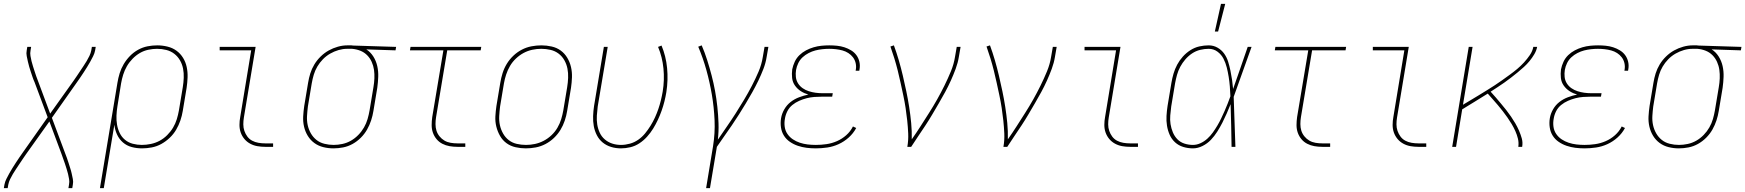

<svg xmlns="http://www.w3.org/2000/svg" viewBox="-40 -764 9081 999"><path d="M-20 215 -17 197Q-14 181 -6.5 166.5Q1 152 8.5 138Q16 124 25 110Q34 96 42.5 82.5Q51 69 60.5 55.5Q70 42 79 29L208 -154L140 -336Q134 -349 129.5 -362.5Q125 -376 120.5 -389.5Q116 -403 112 -416.5Q108 -430 105 -444Q102 -458 99 -472.5Q96 -487 99 -502L102 -520H122L119 -502Q116 -487 118.5 -473Q121 -459 124 -446Q127 -433 131.5 -419.5Q136 -406 140 -393Q144 -380 148.5 -367.5Q153 -355 158 -342L221 -173L343 -344Q352 -357 360.5 -369.5Q369 -382 377.5 -395Q386 -408 394.5 -420.5Q403 -433 411 -446.5Q419 -460 425.5 -473.5Q432 -487 435 -502L438 -520H458L455 -502Q452 -486 444.5 -471.5Q437 -457 429.5 -443Q422 -429 413 -415Q404 -401 395.5 -387.5Q387 -374 377.5 -360.5Q368 -347 359 -334L230 -151L298 31Q303 44 308 57.5Q313 71 317 84.5Q321 98 325.5 111.5Q330 125 333 139Q336 153 339 167.5Q342 182 339 197L336 215H316L319 197Q322 182 319.5 168Q317 154 314 141Q311 128 306.5 114.5Q302 101 298 88Q294 75 289 62.5Q284 50 280 37L217 -132L95 39Q86 52 77.5 64.5Q69 77 60.5 90Q52 103 43.5 115.5Q35 128 27 141.5Q19 155 12.5 168.5Q6 182 3 197L0 215Z M480 215 571 -333Q575 -358 582.5 -382.5Q590 -407 603.5 -430Q617 -453 636 -472.5Q655 -492 678.5 -505Q702 -518 727.5 -523Q753 -528 778 -528Q805 -528 831.5 -521.5Q858 -515 878.5 -500Q899 -485 912.5 -463Q926 -441 931.5 -415Q937 -389 936 -361.5Q935 -334 931 -307L911 -187Q907 -162 898.5 -137Q890 -112 876.5 -89Q863 -66 843 -47Q823 -28 799.5 -15Q776 -2 750 3Q724 8 699 8Q671 8 645 1Q619 -6 599.5 -23Q580 -40 569 -64Q558 -88 555 -115L500 215ZM698 -10Q721 -10 745 -15Q769 -20 790.5 -31.5Q812 -43 830 -61Q848 -79 860.5 -100Q873 -121 880 -144Q887 -167 891 -190L911 -310Q915 -334 916 -359Q917 -384 912.5 -407Q908 -430 896.5 -450Q885 -470 867 -484Q849 -498 825.5 -504Q802 -510 777 -510Q755 -510 731.5 -505Q708 -500 687.5 -488Q667 -476 649.5 -458Q632 -440 620 -419Q608 -398 601 -375.5Q594 -353 590 -330L571 -211Q567 -187 566 -162.5Q565 -138 569 -115Q573 -92 583 -71.5Q593 -51 610.5 -36.5Q628 -22 651 -16Q674 -10 698 -10Z M1340 0Q1319 0 1299 -3.5Q1279 -7 1261.5 -16.5Q1244 -26 1231.5 -41Q1219 -56 1212.5 -74.5Q1206 -93 1206 -114Q1206 -135 1210 -156L1267 -502H1103V-520H1290L1229 -153Q1226 -135 1226 -117Q1226 -99 1231.5 -83Q1237 -67 1247 -53.5Q1257 -40 1272 -32Q1287 -24 1304.5 -21Q1322 -18 1340 -18H1381V0Z M1695 8Q1668 8 1642 1.5Q1616 -5 1595.5 -20Q1575 -35 1561.5 -57Q1548 -79 1542 -105Q1536 -131 1537.5 -158.5Q1539 -186 1543 -213L1563 -333Q1567 -358 1574.5 -382Q1582 -406 1595.5 -428.5Q1609 -451 1628.5 -470Q1648 -489 1670.5 -501.5Q1693 -514 1718 -521Q1743 -528 1767 -528H1781Q1785 -528 1789 -528Q1793 -528 1797 -527L2021 -520L2018 -502L1866 -507Q1888 -493 1902.5 -470Q1917 -447 1923 -420Q1929 -393 1928 -364.5Q1927 -336 1923 -307L1903 -187Q1899 -162 1891 -137.5Q1883 -113 1870 -90Q1857 -67 1837.5 -47.5Q1818 -28 1794.5 -15Q1771 -2 1745.5 3Q1720 8 1695 8ZM1696 -10Q1718 -10 1741.5 -15Q1765 -20 1786 -32Q1807 -44 1824.5 -62Q1842 -80 1854 -101Q1866 -122 1872.5 -144.5Q1879 -167 1883 -190L1903 -310Q1907 -333 1908 -356Q1909 -379 1906 -400.5Q1903 -422 1894 -442Q1885 -462 1870 -477Q1855 -492 1835 -500Q1815 -508 1792 -510H1766Q1744 -510 1721.5 -503.5Q1699 -497 1678 -485Q1657 -473 1640 -455.5Q1623 -438 1611 -417.5Q1599 -397 1592.5 -375Q1586 -353 1582 -330L1562 -210Q1559 -186 1557.5 -161Q1556 -136 1561 -113Q1566 -90 1577.5 -70Q1589 -50 1606.5 -36Q1624 -22 1647.5 -16Q1671 -10 1696 -10Z M2340 0Q2319 0 2299 -3.5Q2279 -7 2261.5 -16Q2244 -25 2231.5 -40Q2219 -55 2212.5 -73.5Q2206 -92 2206 -113Q2206 -134 2209 -155L2267 -502H2093L2096 -520H2464L2461 -502H2287L2229 -155Q2226 -137 2226 -118.5Q2226 -100 2231 -84Q2236 -68 2247 -54.5Q2258 -41 2272.5 -32.5Q2287 -24 2304.5 -21Q2322 -18 2340 -18H2381V0Z M2696 8Q2669 8 2642.5 2Q2616 -4 2595.5 -19Q2575 -34 2562 -56.5Q2549 -79 2542.5 -105Q2536 -131 2537.5 -158.5Q2539 -186 2543 -213L2563 -333Q2567 -358 2575 -383.5Q2583 -409 2597 -432Q2611 -455 2631 -474Q2651 -493 2675 -505.5Q2699 -518 2725 -523Q2751 -528 2777 -528Q2804 -528 2830.5 -522Q2857 -516 2877.5 -501Q2898 -486 2911.5 -463.5Q2925 -441 2931 -415Q2937 -389 2936 -361.5Q2935 -334 2931 -307L2911 -187Q2907 -162 2898.5 -136.5Q2890 -111 2876 -88Q2862 -65 2842 -46Q2822 -27 2798 -14.5Q2774 -2 2748 3Q2722 8 2696 8ZM2697 -10Q2720 -10 2743.5 -15Q2767 -20 2789 -31.5Q2811 -43 2829.5 -60.5Q2848 -78 2860.5 -99.5Q2873 -121 2880 -144Q2887 -167 2891 -190L2911 -310Q2915 -334 2916 -359Q2917 -384 2912.5 -407Q2908 -430 2896.5 -450.5Q2885 -471 2866.5 -485Q2848 -499 2824.5 -504.5Q2801 -510 2776 -510Q2753 -510 2729.5 -505Q2706 -500 2684.5 -488.5Q2663 -477 2644.5 -459.5Q2626 -442 2613.5 -420.5Q2601 -399 2593.5 -376Q2586 -353 2582 -330L2562 -210Q2559 -186 2557.5 -161Q2556 -136 2561 -113Q2566 -90 2577.5 -69.5Q2589 -49 2607 -35Q2625 -21 2648.5 -15.5Q2672 -10 2697 -10Z M3191 8Q3164 8 3139.5 0.5Q3115 -7 3096 -22.5Q3077 -38 3065.5 -60.5Q3054 -83 3049.5 -108Q3045 -133 3046 -160Q3047 -187 3051 -213L3102 -520H3122L3070 -210Q3067 -186 3065.5 -162.5Q3064 -139 3067.5 -116.5Q3071 -94 3080.5 -73.5Q3090 -53 3107 -38.5Q3124 -24 3145.5 -17Q3167 -10 3191 -10Q3214 -10 3237.5 -16.5Q3261 -23 3281 -37Q3301 -51 3316.5 -70Q3332 -89 3345 -110Q3358 -131 3368 -153Q3378 -175 3385.5 -197Q3393 -219 3398.5 -241.5Q3404 -264 3408 -287Q3418 -348 3412 -408Q3406 -468 3384 -520L3402 -527Q3425 -472 3431 -410Q3437 -348 3427 -284Q3423 -260 3417 -236Q3411 -212 3402.5 -188Q3394 -164 3383 -140.5Q3372 -117 3358.5 -95Q3345 -73 3327 -53Q3309 -33 3287 -18.5Q3265 -4 3240 2Q3215 8 3191 8Z M3634 215 3670 -3Q3681 -71 3678 -138.5Q3675 -206 3664 -271Q3653 -336 3635.5 -399Q3618 -462 3593 -521L3611 -528Q3627 -491 3639.5 -451.5Q3652 -412 3662.5 -372Q3673 -332 3680.5 -291Q3688 -250 3692.5 -208Q3697 -166 3698.5 -123Q3700 -80 3695 -37Q3718 -71 3742 -105.5Q3766 -140 3788 -174.5Q3810 -209 3831.5 -245Q3853 -281 3872 -317.5Q3891 -354 3907 -391.5Q3923 -429 3929 -468L3938 -520H3958L3949 -468Q3944 -436 3932 -405Q3920 -374 3905.5 -344Q3891 -314 3874.5 -284.5Q3858 -255 3840.5 -226Q3823 -197 3805 -168.5Q3787 -140 3767.5 -111.5Q3748 -83 3728.5 -55.5Q3709 -28 3690 0L3654 215Z M4205 8Q4180 8 4156.5 5Q4133 2 4111 -5.5Q4089 -13 4070 -26Q4051 -39 4039 -58Q4027 -77 4023.5 -101Q4020 -125 4024 -149Q4028 -173 4041 -195.5Q4054 -218 4074 -233.5Q4094 -249 4118 -258Q4142 -267 4166 -272Q4145 -278 4127 -289.5Q4109 -301 4096.5 -318.5Q4084 -336 4081.5 -358Q4079 -380 4082 -403Q4086 -423 4095 -442.5Q4104 -462 4119.5 -477Q4135 -492 4154 -502Q4173 -512 4193.5 -518Q4214 -524 4234.5 -526Q4255 -528 4275 -528Q4295 -528 4315 -526Q4335 -524 4353.5 -518Q4372 -512 4388.5 -502Q4405 -492 4416 -477Q4427 -462 4431.5 -442.5Q4436 -423 4432 -402L4431 -396H4412L4413 -402Q4416 -419 4412 -436Q4408 -453 4398 -466Q4388 -479 4374 -488Q4360 -497 4343.5 -501.5Q4327 -506 4309.5 -508Q4292 -510 4274 -510Q4257 -510 4238.5 -508Q4220 -506 4202.5 -501.5Q4185 -497 4167.5 -488Q4150 -479 4136 -466Q4122 -453 4113.5 -435.5Q4105 -418 4102 -400Q4099 -382 4101 -363.5Q4103 -345 4112.5 -330Q4122 -315 4136.5 -305Q4151 -295 4168 -289.5Q4185 -284 4203 -281.5Q4221 -279 4240 -279H4293L4290 -261H4237Q4217 -261 4197 -259.5Q4177 -258 4157.5 -253Q4138 -248 4118.5 -239.5Q4099 -231 4082.5 -217.5Q4066 -204 4056.5 -185Q4047 -166 4044 -146Q4040 -125 4043 -104Q4046 -83 4057.5 -66.5Q4069 -50 4085.5 -39Q4102 -28 4121.5 -21.5Q4141 -15 4162 -12.5Q4183 -10 4205 -10Q4232 -10 4260 -14Q4288 -18 4314.5 -29.5Q4341 -41 4363 -60.5Q4385 -80 4398 -106L4415 -98Q4400 -70 4376 -48.5Q4352 -27 4323.5 -14Q4295 -1 4264.5 3.5Q4234 8 4205 8Z M4681 0Q4687 -35 4685.5 -69Q4684 -103 4680.5 -136Q4677 -169 4672 -202Q4667 -235 4660 -267.5Q4653 -300 4646 -332.5Q4639 -365 4631 -397Q4623 -429 4613.5 -460Q4604 -491 4593 -522L4611 -528Q4625 -490 4636.5 -450.5Q4648 -411 4657.5 -370.5Q4667 -330 4675.5 -289.5Q4684 -249 4690.5 -207.5Q4697 -166 4701 -124Q4705 -82 4704 -39Q4728 -73 4750 -107.5Q4772 -142 4794 -176.5Q4816 -211 4836 -246.5Q4856 -282 4874 -318.5Q4892 -355 4907.5 -392.5Q4923 -430 4929 -468L4938 -520H4958L4949 -468Q4944 -437 4932.5 -406Q4921 -375 4907.5 -345Q4894 -315 4878 -285.5Q4862 -256 4845 -227Q4828 -198 4811 -169Q4794 -140 4775.5 -112Q4757 -84 4738 -56Q4719 -28 4701 0Z M5181 0Q5187 -35 5185.5 -69Q5184 -103 5180.5 -136Q5177 -169 5172 -202Q5167 -235 5160 -267.5Q5153 -300 5146 -332.5Q5139 -365 5131 -397Q5123 -429 5113.5 -460Q5104 -491 5093 -522L5111 -528Q5125 -490 5136.5 -450.5Q5148 -411 5157.5 -370.5Q5167 -330 5175.5 -289.5Q5184 -249 5190.5 -207.5Q5197 -166 5201 -124Q5205 -82 5204 -39Q5228 -73 5250 -107.5Q5272 -142 5294 -176.5Q5316 -211 5336 -246.5Q5356 -282 5374 -318.5Q5392 -355 5407.5 -392.5Q5423 -430 5429 -468L5438 -520H5458L5449 -468Q5444 -437 5432.5 -406Q5421 -375 5407.5 -345Q5394 -315 5378 -285.5Q5362 -256 5345 -227Q5328 -198 5311 -169Q5294 -140 5275.5 -112Q5257 -84 5238 -56Q5219 -28 5201 0Z M5840 0Q5819 0 5799 -3.5Q5779 -7 5761.5 -16.5Q5744 -26 5731.5 -41Q5719 -56 5712.5 -74.5Q5706 -93 5706 -114Q5706 -135 5710 -156L5767 -502H5603V-520H5790L5729 -153Q5726 -135 5726 -117Q5726 -99 5731.5 -83Q5737 -67 5747 -53.5Q5757 -40 5772 -32Q5787 -24 5804.5 -21Q5822 -18 5840 -18H5881V0Z M6167 8Q6141 8 6116.5 0.5Q6092 -7 6074 -23.5Q6056 -40 6046 -62.5Q6036 -85 6032 -110Q6028 -135 6029.5 -161Q6031 -187 6035 -213L6055 -333Q6059 -357 6066 -381Q6073 -405 6085 -427.5Q6097 -450 6114.5 -469.5Q6132 -489 6154 -503Q6176 -517 6200.5 -522.5Q6225 -528 6249 -528Q6274 -528 6295 -516Q6316 -504 6329.5 -485Q6343 -466 6350 -443.5Q6357 -421 6362 -397Q6367 -373 6370.5 -349Q6374 -325 6376 -301Q6395 -355 6414 -410Q6433 -465 6452 -520H6472Q6448 -455 6425.5 -390Q6403 -325 6379 -260Q6382 -195 6383.5 -130Q6385 -65 6388 0H6368Q6367 -55 6366 -110.5Q6365 -166 6363 -222Q6353 -197 6342.5 -173Q6332 -149 6320 -125.5Q6308 -102 6293.5 -79Q6279 -56 6260.5 -36.5Q6242 -17 6217 -4.5Q6192 8 6167 8ZM6167 -10Q6187 -10 6206.5 -19Q6226 -28 6242 -42.5Q6258 -57 6270.5 -74.5Q6283 -92 6294 -110.5Q6305 -129 6314 -148Q6323 -167 6331.5 -186Q6340 -205 6347.5 -224.5Q6355 -244 6362 -263Q6361 -289 6359 -314Q6357 -339 6353 -364Q6349 -389 6343 -413Q6337 -437 6326 -458.5Q6315 -480 6295 -495Q6275 -510 6249 -510Q6227 -510 6204.5 -504.5Q6182 -499 6162.5 -486Q6143 -473 6127.5 -455Q6112 -437 6101 -416.5Q6090 -396 6084 -374Q6078 -352 6074 -330L6054 -210Q6051 -187 6049 -163.5Q6047 -140 6050.5 -118Q6054 -96 6062.5 -75.5Q6071 -55 6086 -39.5Q6101 -24 6122.5 -17Q6144 -10 6167 -10ZM6281 -600 6313 -744H6335L6298 -600Z M6840 0Q6819 0 6799 -3.5Q6779 -7 6761.5 -16Q6744 -25 6731.5 -40Q6719 -55 6712.5 -73.5Q6706 -92 6706 -113Q6706 -134 6709 -155L6767 -502H6593L6596 -520H6964L6961 -502H6787L6729 -155Q6726 -137 6726 -118.5Q6726 -100 6731 -84Q6736 -68 6747 -54.5Q6758 -41 6772.5 -32.5Q6787 -24 6804.5 -21Q6822 -18 6840 -18H6881V0Z M7340 0Q7319 0 7299 -3.5Q7279 -7 7261.5 -16.5Q7244 -26 7231.5 -41Q7219 -56 7212.5 -74.5Q7206 -93 7206 -114Q7206 -135 7210 -156L7267 -502H7103V-520H7290L7229 -153Q7226 -135 7226 -117Q7226 -99 7231.5 -83Q7237 -67 7247 -53.5Q7257 -40 7272 -32Q7287 -24 7304.5 -21Q7322 -18 7340 -18H7381V0Z M7516 0 7602 -520H7622L7572 -219Q7592 -231 7613 -243.5Q7634 -256 7654.5 -268.5Q7675 -281 7696 -294Q7717 -307 7737 -320Q7757 -333 7776.5 -347Q7796 -361 7816 -375.5Q7836 -390 7854.5 -405.5Q7873 -421 7889.5 -439Q7906 -457 7920 -477.5Q7934 -498 7938 -520H7958Q7954 -500 7943 -481.5Q7932 -463 7918.5 -446.5Q7905 -430 7889 -415.5Q7873 -401 7856 -387Q7839 -373 7822 -360Q7805 -347 7787.5 -334.5Q7770 -322 7752 -310.5Q7734 -299 7716 -287Q7730 -272 7743.5 -256Q7757 -240 7770.5 -224Q7784 -208 7797 -191.5Q7810 -175 7822 -157.5Q7834 -140 7844.5 -122Q7855 -104 7863.5 -84.5Q7872 -65 7878 -44Q7884 -23 7880 0H7860Q7863 -22 7858 -42.5Q7853 -63 7844.5 -82Q7836 -101 7825.5 -118.5Q7815 -136 7803.5 -152.5Q7792 -169 7779.5 -185Q7767 -201 7754 -216.5Q7741 -232 7727.5 -247Q7714 -262 7701 -277Q7667 -256 7634 -235.5Q7601 -215 7568 -195L7536 0Z M8205 8Q8180 8 8156.5 5Q8133 2 8111 -5.5Q8089 -13 8070 -26Q8051 -39 8039 -58Q8027 -77 8023.5 -101Q8020 -125 8024 -149Q8028 -173 8041 -195.5Q8054 -218 8074 -233.5Q8094 -249 8118 -258Q8142 -267 8166 -272Q8145 -278 8127 -289.5Q8109 -301 8096.5 -318.5Q8084 -336 8081.5 -358Q8079 -380 8082 -403Q8086 -423 8095 -442.5Q8104 -462 8119.5 -477Q8135 -492 8154 -502Q8173 -512 8193.5 -518Q8214 -524 8234.5 -526Q8255 -528 8275 -528Q8295 -528 8315 -526Q8335 -524 8353.5 -518Q8372 -512 8388.5 -502Q8405 -492 8416 -477Q8427 -462 8431.5 -442.5Q8436 -423 8432 -402L8431 -396H8412L8413 -402Q8416 -419 8412 -436Q8408 -453 8398 -466Q8388 -479 8374 -488Q8360 -497 8343.5 -501.5Q8327 -506 8309.5 -508Q8292 -510 8274 -510Q8257 -510 8238.5 -508Q8220 -506 8202.5 -501.5Q8185 -497 8167.5 -488Q8150 -479 8136 -466Q8122 -453 8113.5 -435.5Q8105 -418 8102 -400Q8099 -382 8101 -363.5Q8103 -345 8112.5 -330Q8122 -315 8136.5 -305Q8151 -295 8168 -289.5Q8185 -284 8203 -281.5Q8221 -279 8240 -279H8293L8290 -261H8237Q8217 -261 8197 -259.5Q8177 -258 8157.5 -253Q8138 -248 8118.5 -239.5Q8099 -231 8082.5 -217.5Q8066 -204 8056.5 -185Q8047 -166 8044 -146Q8040 -125 8043 -104Q8046 -83 8057.5 -66.5Q8069 -50 8085.5 -39Q8102 -28 8121.5 -21.5Q8141 -15 8162 -12.5Q8183 -10 8205 -10Q8232 -10 8260 -14Q8288 -18 8314.5 -29.5Q8341 -41 8363 -60.5Q8385 -80 8398 -106L8415 -98Q8400 -70 8376 -48.5Q8352 -27 8323.5 -14Q8295 -1 8264.5 3.5Q8234 8 8205 8Z M8695 8Q8668 8 8642 1.5Q8616 -5 8595.5 -20Q8575 -35 8561.5 -57Q8548 -79 8542 -105Q8536 -131 8537.5 -158.5Q8539 -186 8543 -213L8563 -333Q8567 -358 8574.5 -382Q8582 -406 8595.5 -428.5Q8609 -451 8628.5 -470Q8648 -489 8670.5 -501.5Q8693 -514 8718 -521Q8743 -528 8767 -528H8781Q8785 -528 8789 -528Q8793 -528 8797 -527L9021 -520L9018 -502L8866 -507Q8888 -493 8902.5 -470Q8917 -447 8923 -420Q8929 -393 8928 -364.5Q8927 -336 8923 -307L8903 -187Q8899 -162 8891 -137.5Q8883 -113 8870 -90Q8857 -67 8837.5 -47.5Q8818 -28 8794.5 -15Q8771 -2 8745.5 3Q8720 8 8695 8ZM8696 -10Q8718 -10 8741.5 -15Q8765 -20 8786 -32Q8807 -44 8824.5 -62Q8842 -80 8854 -101Q8866 -122 8872.5 -144.5Q8879 -167 8883 -190L8903 -310Q8907 -333 8908 -356Q8909 -379 8906 -400.5Q8903 -422 8894 -442Q8885 -462 8870 -477Q8855 -492 8835 -500Q8815 -508 8792 -510H8766Q8744 -510 8721.5 -503.5Q8699 -497 8678 -485Q8657 -473 8640 -455.5Q8623 -438 8611 -417.5Q8599 -397 8592.5 -375Q8586 -353 8582 -330L8562 -210Q8559 -186 8557.5 -161Q8556 -136 8561 -113Q8566 -90 8577.5 -70Q8589 -50 8606.5 -36Q8624 -22 8647.5 -16Q8671 -10 8696 -10Z"/></svg>

Font: Iosevka Curly Thin
Style: Italic
Weight: 100
Italic angle: -9°
Monospace: yes
Designer: Belleve Invis
Foundry: Belleve Invis
Version: Version 22.1.2; ttfautohint (v1.8.4)